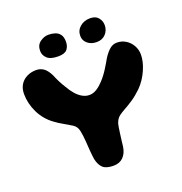

<svg xmlns="http://www.w3.org/2000/svg" viewBox="-136 -877 954 1006"><g transform="rotate(-20 340.5 -374.0)"><path d="M328 10Q287 10 268.8 -6.8Q250.5 -23.5 243 -58.5Q241.5 -68 240.2 -80Q239 -92 237.8 -105.2Q236.5 -118.5 235.8 -132.8Q235 -147 234 -160Q231.5 -194.5 226 -220.5Q220.5 -246.5 200 -259.5Q176 -274.5 153.5 -287Q131 -299.5 111 -314.5Q87 -331.5 69 -353.2Q51 -375 39 -399.8Q27 -424.5 20.8 -450.8Q14.5 -477 14.5 -503Q14.5 -534 28 -555.5Q41.5 -577 64.8 -588.5Q88 -600 116.5 -600Q139.5 -600 157.5 -587.5Q175.5 -575 191 -544Q199 -524 209.5 -503.2Q220 -482.5 232 -464Q245 -441 261 -422.2Q277 -403.5 296 -392.5Q315 -381.5 336 -381.5Q357 -381.5 376.8 -394Q396.5 -406.5 414 -425.5Q437 -450 456 -480.2Q475 -510.5 488 -534Q507 -562.5 524.2 -576.5Q541.5 -590.5 563 -590.5Q590.5 -590.5 612.8 -576.5Q635 -562.5 648 -539.2Q661 -516 661 -488.5Q661 -470 656 -448.5Q651 -427 641.2 -404.8Q631.5 -382.5 617.5 -361.2Q603.5 -340 585.5 -322Q558 -295.5 532.2 -278.2Q506.5 -261 479 -246Q461.5 -236 451.5 -228.5Q441.5 -221 436 -212.5Q430.5 -204 425.5 -191Q423.5 -183 421.2 -169.5Q419 -156 416.8 -139.2Q414.5 -122.5 412.2 -104.2Q410 -86 408 -68Q403 -32 382.5 -11Q362 10 328 10ZM251.5 -627.5Q208.5 -627.5 189.8 -645Q171 -662.5 171 -687Q171 -719.5 193.8 -735.8Q216.5 -752 240 -752Q259.5 -752 276.8 -746.5Q294 -741 304.5 -726.8Q315 -712.5 315 -686.5Q315 -661.5 301.5 -644.5Q288 -627.5 251.5 -627.5ZM466.5 -629Q435.5 -629 415.5 -646Q395.5 -663 395.5 -688.5Q395.5 -719.5 418.5 -739Q441.5 -758.5 475 -758.5Q505.5 -758.5 520.5 -740.2Q535.5 -722 535.5 -698.5Q535.5 -670 516.8 -649.5Q498 -629 466.5 -629Z"/></g></svg>

Font: Gluten SemiBold
Style: Regular
Weight: 600
Designer: Tyler Finck
Foundry: Etcetera Type Company
Version: Version 1.300